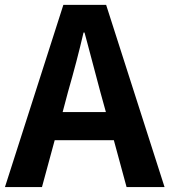

<svg xmlns="http://www.w3.org/2000/svg" viewBox="-24 -760 688 780"><path d="M230.5 -304.7H406.2L383.8 -385.7Q380.9 -395.5 330.1 -587.9Q324.2 -610.4 319.3 -627.9H315.4Q289.1 -514.6 252 -385.7ZM490.2 0 438.5 -190.4H198.2L146.5 0H-3.9L233.4 -740.2H407.2L644.5 0Z"/></svg>

Font: Taipei Sans TC Beta
Style: Bold
Weight: 700
Designer: JT Foundry
Foundry: JT Foundry
Version: Version 1.000